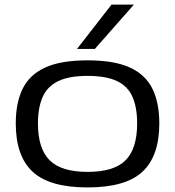

<svg xmlns="http://www.w3.org/2000/svg" viewBox="-20 -810 766 840"><path d="M49 -270Q49 -360 79 -421.5Q109 -483 177.5 -514.5Q246 -546 363 -546Q480 -546 548.5 -514.5Q617 -483 647 -421.5Q677 -360 677 -270Q677 -127 603 -58.5Q529 10 363 10Q197 10 123 -58.5Q49 -127 49 -270ZM146 -270Q146 -160 197 -109Q248 -58 363 -58Q479 -58 529.5 -109Q580 -160 580 -270Q580 -339 560 -385.5Q540 -432 492.5 -455Q445 -478 363 -478Q282 -478 234.5 -455Q187 -432 166.5 -385.5Q146 -339 146 -270ZM317 -596 468 -790H566L395 -596Z"/></svg>

Font: Georama Extended
Style: Regular
Weight: 400
Width: 7
Designer: Jean-Baptiste Levee
Foundry: Production Type
Version: Version 1.000